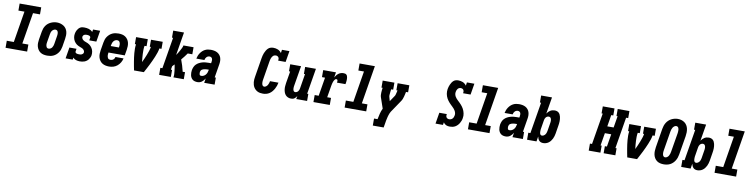

<svg xmlns="http://www.w3.org/2000/svg" viewBox="-15 -1804 12029 3067"><g transform="rotate(10 6000.0 -270.5)"><path d="M30 0V-114H144L227 -621H129V-735H479V-621H366L282 -114H380V0Z M706 8Q677 8 648 2Q619 -4 596 -19.5Q573 -35 557.5 -58Q542 -81 534.5 -108.5Q527 -136 527.5 -165.5Q528 -195 533 -225L555 -355Q559 -380 567.5 -404Q576 -428 590.5 -450.5Q605 -473 626 -490.5Q647 -508 671 -519Q695 -530 720 -535.5Q745 -541 770 -541Q800 -541 827.5 -533Q855 -525 878.5 -510Q902 -495 918 -472Q934 -449 941 -421.5Q948 -394 947.5 -364.5Q947 -335 942 -305L921 -175Q916 -151 908 -126.5Q900 -102 885 -80Q870 -58 849.5 -40Q829 -22 805 -11Q781 0 756 4Q731 8 706 8ZM709 -106Q724 -106 739 -114Q754 -122 763.5 -135.5Q773 -149 778 -164Q783 -179 786 -194L807 -324Q809 -335 810 -346Q811 -357 810.5 -367.5Q810 -378 808 -388Q806 -398 800.5 -406.5Q795 -415 785.5 -419.5Q776 -424 765 -424Q750 -424 735.5 -415.5Q721 -407 711.5 -394Q702 -381 697 -366Q692 -351 690 -336L668 -206Q666 -195 665 -184.5Q664 -174 664.5 -163.5Q665 -153 667.5 -143Q670 -133 675 -124Q680 -115 689 -110.5Q698 -106 709 -106Z M1234 8Q1203 8 1173 -1.5Q1143 -11 1125 -33L1119 0H1004L1034 -181H1149L1142 -136Q1140 -126 1147 -118Q1154 -110 1163.5 -106.5Q1173 -103 1183.5 -102Q1194 -101 1205 -101Q1215 -101 1226 -102Q1237 -103 1247.5 -108Q1258 -113 1265.5 -121.5Q1273 -130 1275 -141Q1278 -157 1270.5 -171Q1263 -185 1251.5 -194.5Q1240 -204 1225.5 -209.5Q1211 -215 1197 -220.5Q1183 -226 1169 -232.5Q1155 -239 1143.5 -248Q1132 -257 1121.5 -268Q1111 -279 1103 -292Q1095 -305 1089.5 -319Q1084 -333 1081 -348.5Q1078 -364 1077.5 -379.5Q1077 -395 1080 -411Q1082 -427 1087.5 -443Q1093 -459 1101.5 -474Q1110 -489 1121.5 -502Q1133 -515 1148 -524Q1163 -533 1179.5 -535.5Q1196 -538 1212 -538Q1232 -538 1251 -535.5Q1270 -533 1287.5 -527.5Q1305 -522 1321 -512.5Q1337 -503 1349 -489L1356 -530H1471L1441 -349H1326L1334 -394Q1335 -404 1328 -412Q1321 -420 1311.5 -423.5Q1302 -427 1292 -428Q1282 -429 1271 -429Q1261 -429 1251 -427.5Q1241 -426 1232 -421.5Q1223 -417 1216.5 -408.5Q1210 -400 1208 -390Q1206 -374 1213 -360Q1220 -346 1231 -336.5Q1242 -327 1256 -321Q1270 -315 1284.5 -310Q1299 -305 1312.5 -298.5Q1326 -292 1338 -283Q1350 -274 1360.5 -263Q1371 -252 1379 -239.5Q1387 -227 1393 -213.5Q1399 -200 1402 -184.5Q1405 -169 1405.5 -153.5Q1406 -138 1404 -122Q1401 -103 1393 -85Q1385 -67 1373 -51Q1361 -35 1344.5 -23Q1328 -11 1309.5 -4Q1291 3 1272 5.5Q1253 8 1234 8Z M1710 8Q1680 8 1651.5 2Q1623 -4 1599 -19Q1575 -34 1559 -57Q1543 -80 1535 -107.5Q1527 -135 1527.5 -165Q1528 -195 1533 -225L1555 -355Q1559 -379 1567 -403.5Q1575 -428 1590 -450Q1605 -472 1625.5 -490Q1646 -508 1670 -519Q1694 -530 1719.5 -534Q1745 -538 1769 -538Q1799 -538 1827.5 -532Q1856 -526 1879 -510.5Q1902 -495 1918 -472Q1934 -449 1941 -421.5Q1948 -394 1947.5 -364.5Q1947 -335 1942 -305L1926 -211H1662V-207Q1660 -195 1659 -183.5Q1658 -172 1659 -160.5Q1660 -149 1663 -138.5Q1666 -128 1672 -119Q1678 -110 1688.5 -105.5Q1699 -101 1710 -101Q1723 -101 1735.5 -104.5Q1748 -108 1758.5 -116Q1769 -124 1775.5 -135.5Q1782 -147 1785 -160H1916Q1908 -125 1889.5 -93Q1871 -61 1842.5 -37Q1814 -13 1779.5 -2.5Q1745 8 1710 8ZM1680 -319H1813V-323Q1815 -335 1816 -346.5Q1817 -358 1816.5 -369Q1816 -380 1813 -391Q1810 -402 1804 -411Q1798 -420 1788 -424.5Q1778 -429 1767 -429Q1750 -429 1734 -421Q1718 -413 1707.5 -399Q1697 -385 1691.5 -369Q1686 -353 1683 -337Z M2114 0Q2107 -34 2100.5 -67.5Q2094 -101 2088.5 -135.5Q2083 -170 2078 -204.5Q2073 -239 2070.5 -274Q2068 -309 2067.5 -344.5Q2067 -380 2073 -416H2054V-530H2244V-416H2211Q2205 -383 2204.5 -349.5Q2204 -316 2205.5 -283.5Q2207 -251 2210 -218.5Q2213 -186 2217 -154Q2232 -186 2246.5 -218Q2261 -250 2273.5 -283Q2286 -316 2297.5 -349Q2309 -382 2314 -416H2296V-530H2486V-416H2452Q2446 -380 2434 -344.5Q2422 -309 2407.5 -274Q2393 -239 2377 -204.5Q2361 -170 2344 -135.5Q2327 -101 2309 -67.5Q2291 -34 2273 0Z M2521 0V-114H2554L2638 -621H2620V-735H2795L2733 -360Q2747 -380 2760 -400.5Q2773 -421 2784.5 -442.5Q2796 -464 2807 -485.5Q2818 -507 2822 -530H2986V-416H2912Q2892 -387 2870 -359Q2848 -331 2825 -304Q2842 -258 2857 -210.5Q2872 -163 2883 -114H2921V0H2753Q2758 -26 2756.5 -52.5Q2755 -79 2752 -105Q2749 -131 2745 -156.5Q2741 -182 2736 -207Q2727 -198 2718.5 -189.5Q2710 -181 2702 -172L2692 -114H2711V0Z M3143 8Q3122 8 3101.5 3Q3081 -2 3065 -14.5Q3049 -27 3039 -44.5Q3029 -62 3024.5 -82Q3020 -102 3020 -123.5Q3020 -145 3023 -166Q3028 -192 3038.5 -217Q3049 -242 3068.5 -261.5Q3088 -281 3112.5 -294Q3137 -307 3163 -314.5Q3189 -322 3215 -324.5Q3241 -327 3267 -327H3306L3310 -349Q3312 -363 3312 -377Q3312 -391 3307 -403Q3302 -415 3290.5 -422Q3279 -429 3265 -429Q3252 -429 3239 -424Q3226 -419 3216 -408.5Q3206 -398 3200 -385.5Q3194 -373 3192 -359H3061Q3066 -383 3075 -406Q3084 -429 3098 -450Q3112 -471 3130.5 -488.5Q3149 -506 3171.5 -517.5Q3194 -529 3218 -533.5Q3242 -538 3265 -538Q3293 -538 3320 -533Q3347 -528 3369.5 -516Q3392 -504 3409 -484Q3426 -464 3434 -439Q3442 -414 3442.5 -386.5Q3443 -359 3438 -331L3402 -114H3421V0H3252L3264 -73Q3254 -56 3241.5 -41Q3229 -26 3213.5 -14.5Q3198 -3 3179.5 2.5Q3161 8 3143 8ZM3185 -101Q3204 -101 3222.5 -109.5Q3241 -118 3254.5 -133.5Q3268 -149 3275.5 -167.5Q3283 -186 3286 -205L3288 -219H3267Q3256 -219 3245 -218Q3234 -217 3223 -215Q3212 -213 3200.5 -209.5Q3189 -206 3179 -199.5Q3169 -193 3163 -183Q3157 -173 3155 -162Q3154 -155 3154 -148Q3154 -141 3154.5 -134.5Q3155 -128 3156.5 -121.5Q3158 -115 3161.5 -110Q3165 -105 3171.5 -103Q3178 -101 3185 -101Z M4206 8Q4183 8 4160.5 4.5Q4138 1 4118.5 -8.5Q4099 -18 4083 -32.5Q4067 -47 4056 -65Q4045 -83 4038.5 -104.5Q4032 -126 4030 -148.5Q4028 -171 4030 -194Q4032 -217 4036 -240L4086 -545Q4090 -567 4095 -589Q4100 -611 4109 -632.5Q4118 -654 4130 -674.5Q4142 -695 4159 -712Q4176 -729 4198.5 -736Q4221 -743 4244 -743Q4263 -743 4282.5 -739.5Q4302 -736 4319 -728.5Q4336 -721 4350.5 -709Q4365 -697 4376 -681L4384 -735H4505L4475 -554H4354Q4357 -568 4356 -581.5Q4355 -595 4348.5 -606Q4342 -617 4329.5 -623Q4317 -629 4304 -629Q4292 -629 4280.5 -625Q4269 -621 4260 -612.5Q4251 -604 4244.5 -593.5Q4238 -583 4233.5 -571.5Q4229 -560 4226 -548.5Q4223 -537 4221 -526L4171 -221Q4169 -209 4167.5 -197.5Q4166 -186 4166 -174.5Q4166 -163 4167.5 -151.5Q4169 -140 4173 -130Q4177 -120 4185.5 -113Q4194 -106 4206 -106Q4222 -106 4237 -117.5Q4252 -129 4261 -144Q4270 -159 4275 -175.5Q4280 -192 4283 -208H4420Q4415 -181 4406 -155.5Q4397 -130 4383.5 -105.5Q4370 -81 4351.5 -59Q4333 -37 4309.5 -21.5Q4286 -6 4259 1Q4232 8 4206 8Z M4661 8Q4635 8 4611.5 -2Q4588 -12 4572 -30Q4556 -48 4547.5 -72Q4539 -96 4536 -121Q4533 -146 4535 -172Q4537 -198 4541 -225L4573 -416H4554V-530H4730L4676 -206Q4674 -196 4673 -185.5Q4672 -175 4672 -164.5Q4672 -154 4673.5 -144.5Q4675 -135 4679 -126Q4683 -117 4691 -111.5Q4699 -106 4709 -106Q4722 -106 4734.5 -112.5Q4747 -119 4755.5 -129.5Q4764 -140 4768.5 -153Q4773 -166 4775 -178L4814 -416H4796V-530H4971L4902 -114H4921V0H4745L4754 -50Q4746 -37 4736.5 -26Q4727 -15 4715 -6.5Q4703 2 4689 5Q4675 8 4661 8Z M5024 0V-114H5089L5139 -416H5089V-530H5296L5282 -445Q5293 -464 5306 -481Q5319 -498 5336.5 -511.5Q5354 -525 5374.5 -531.5Q5395 -538 5415 -538Q5429 -538 5442 -535.5Q5455 -533 5464.5 -524.5Q5474 -516 5478.5 -504Q5483 -492 5485 -479Q5487 -466 5487 -452.5Q5487 -439 5486 -425.5Q5485 -412 5483 -398.5Q5481 -385 5478 -371H5340Q5341 -377 5342 -382.5Q5343 -388 5343 -393.5Q5343 -399 5342.5 -404.5Q5342 -410 5339.5 -415Q5337 -420 5332 -422Q5327 -424 5322 -424Q5310 -424 5301 -415Q5292 -406 5286 -395Q5280 -384 5276 -373Q5272 -362 5269 -351Q5266 -340 5263.5 -328.5Q5261 -317 5259 -305L5227 -114H5289V0Z M5530 0V-114H5651L5734 -621H5643V-735H5891L5789 -114H5880V0Z M6023 205V91H6080Q6089 46 6100 0.5Q6111 -45 6132 -88L6072 -263Q6066 -281 6065 -300Q6064 -319 6065 -338Q6066 -357 6068 -376.5Q6070 -396 6073 -415V-416Q6073 -416 6073 -416Q6073 -416 6073 -416H6054V-530H6244V-416H6211Q6210 -406 6208.5 -396Q6207 -386 6206 -376Q6205 -366 6204 -356Q6203 -346 6202 -336Q6201 -326 6200.5 -316Q6200 -306 6202 -297L6222 -226L6290 -327Q6294 -334 6296 -341.5Q6298 -349 6300 -356.5Q6302 -364 6304 -371.5Q6306 -379 6307.5 -386.5Q6309 -394 6311 -401.5Q6313 -409 6314 -416H6296V-530H6486V-416H6452Q6448 -397 6444 -377.5Q6440 -358 6434.5 -338.5Q6429 -319 6422 -300Q6415 -281 6403 -263L6267 -62Q6258 -48 6252 -32.5Q6246 -17 6241 -2Q6236 13 6232 28.5Q6228 44 6225 60Q6221 76 6218 91.5Q6215 107 6213 123L6199 205Z M7237 8Q7221 8 7205.5 5.5Q7190 3 7176 -3.5Q7162 -10 7151 -20Q7140 -30 7132 -43L7125 0H7004L7034 -181H7155Q7152 -167 7153 -153Q7154 -139 7161 -128Q7168 -117 7180.5 -111.5Q7193 -106 7206 -106Q7220 -106 7234.5 -111.5Q7249 -117 7259 -128Q7269 -139 7275 -153Q7281 -167 7283 -181Q7287 -201 7282.5 -220Q7278 -239 7269 -255.5Q7260 -272 7247.5 -286Q7235 -300 7221.5 -313Q7208 -326 7194.5 -339Q7181 -352 7168.5 -366Q7156 -380 7145 -395Q7134 -410 7125 -426.5Q7116 -443 7109.5 -461Q7103 -479 7099.5 -498.5Q7096 -518 7096 -537.5Q7096 -557 7099 -577Q7102 -597 7108 -615.5Q7114 -634 7122 -652.5Q7130 -671 7141.5 -688.5Q7153 -706 7169 -719.5Q7185 -733 7204.5 -738Q7224 -743 7243 -743Q7263 -743 7282.5 -739.5Q7302 -736 7319 -728.5Q7336 -721 7350.5 -709Q7365 -697 7376 -681L7384 -735H7505L7475 -554H7354Q7357 -568 7356 -581.5Q7355 -595 7348.5 -606.5Q7342 -618 7329.5 -623.5Q7317 -629 7303 -629Q7290 -629 7277 -623Q7264 -617 7255 -606Q7246 -595 7241 -582Q7236 -569 7234 -555Q7230 -535 7234 -516Q7238 -497 7247 -480.5Q7256 -464 7268.5 -450Q7281 -436 7294.5 -423.5Q7308 -411 7321.5 -398Q7335 -385 7347.5 -371Q7360 -357 7371 -342Q7382 -327 7391 -310.5Q7400 -294 7406.5 -276Q7413 -258 7417 -239Q7421 -220 7421.5 -200.5Q7422 -181 7418 -161Q7415 -139 7407 -118Q7399 -97 7387.5 -77.5Q7376 -58 7359.5 -41Q7343 -24 7323 -12.5Q7303 -1 7281 3.5Q7259 8 7237 8Z M7530 0V-114H7651L7734 -621H7643V-735H7891L7789 -114H7880V0Z M8143 8Q8122 8 8101.5 3Q8081 -2 8065 -14.5Q8049 -27 8039 -44.5Q8029 -62 8024.5 -82Q8020 -102 8020 -123.5Q8020 -145 8023 -166Q8028 -192 8038.5 -217Q8049 -242 8068.5 -261.5Q8088 -281 8112.5 -294Q8137 -307 8163 -314.5Q8189 -322 8215 -324.5Q8241 -327 8267 -327H8306L8310 -349Q8312 -363 8312 -377Q8312 -391 8307 -403Q8302 -415 8290.5 -422Q8279 -429 8265 -429Q8252 -429 8239 -424Q8226 -419 8216 -408.5Q8206 -398 8200 -385.5Q8194 -373 8192 -359H8061Q8066 -383 8075 -406Q8084 -429 8098 -450Q8112 -471 8130.5 -488.5Q8149 -506 8171.5 -517.5Q8194 -529 8218 -533.5Q8242 -538 8265 -538Q8293 -538 8320 -533Q8347 -528 8369.5 -516Q8392 -504 8409 -484Q8426 -464 8434 -439Q8442 -414 8442.5 -386.5Q8443 -359 8438 -331L8402 -114H8421V0H8252L8264 -73Q8254 -56 8241.5 -41Q8229 -26 8213.5 -14.5Q8198 -3 8179.5 2.5Q8161 8 8143 8ZM8185 -101Q8204 -101 8222.5 -109.5Q8241 -118 8254.5 -133.5Q8268 -149 8275.5 -167.5Q8283 -186 8286 -205L8288 -219H8267Q8256 -219 8245 -218Q8234 -217 8223 -215Q8212 -213 8200.5 -209.5Q8189 -206 8179 -199.5Q8169 -193 8163 -183Q8157 -173 8155 -162Q8154 -155 8154 -148Q8154 -141 8154.5 -134.5Q8155 -128 8156.5 -121.5Q8158 -115 8161.5 -110Q8165 -105 8171.5 -103Q8178 -101 8185 -101Z M8751 8Q8732 8 8714.5 2Q8697 -4 8685 -17Q8673 -30 8666 -46.5Q8659 -63 8655 -81L8642 0H8489V-114H8523L8607 -621H8588V-735H8764L8719 -465Q8729 -481 8743 -495Q8757 -509 8773 -519Q8789 -529 8807.5 -533.5Q8826 -538 8844 -538Q8862 -538 8879.5 -532.5Q8897 -527 8910 -515Q8923 -503 8930.5 -487Q8938 -471 8942.5 -453.5Q8947 -436 8948.5 -417.5Q8950 -399 8950 -380.5Q8950 -362 8947.5 -343Q8945 -324 8942 -305L8921 -175Q8917 -154 8911 -132.5Q8905 -111 8894.5 -90Q8884 -69 8869.5 -50.5Q8855 -32 8836 -18.5Q8817 -5 8795 1.5Q8773 8 8751 8ZM8710 -106Q8725 -106 8739.5 -114.5Q8754 -123 8763.5 -136Q8773 -149 8778 -164Q8783 -179 8786 -194L8807 -324Q8809 -335 8810 -345.5Q8811 -356 8810.5 -366.5Q8810 -377 8808 -387Q8806 -397 8801 -405.5Q8796 -414 8787 -419Q8778 -424 8767 -424Q8754 -424 8741.5 -418Q8729 -412 8720 -401Q8711 -390 8706.5 -377.5Q8702 -365 8700 -352L8679 -222Q8677 -213 8676 -204.5Q8675 -196 8674.5 -187Q8674 -178 8674 -169.5Q8674 -161 8674.5 -152.5Q8675 -144 8677 -136Q8679 -128 8683 -121Q8687 -114 8694.5 -110Q8702 -106 8710 -106Z M9489 0V-114H9523L9607 -621H9588V-735H9778V-621H9745L9714 -433H9817L9848 -621H9830V-735H10020V-621H9986L9902 -114H9921V0H9731V-114H9764L9798 -319H9695L9661 -114H9679V0Z M10114 0Q10107 -34 10100.5 -67.5Q10094 -101 10088.5 -135.5Q10083 -170 10078 -204.5Q10073 -239 10070.5 -274Q10068 -309 10067.5 -344.5Q10067 -380 10073 -416H10054V-530H10244V-416H10211Q10205 -383 10204.5 -349.5Q10204 -316 10205.5 -283.5Q10207 -251 10210 -218.5Q10213 -186 10217 -154Q10232 -186 10246.5 -218Q10261 -250 10273.5 -283Q10286 -316 10297.5 -349Q10309 -382 10314 -416H10296V-530H10486V-416H10452Q10446 -380 10434 -344.5Q10422 -309 10407.5 -274Q10393 -239 10377 -204.5Q10361 -170 10344 -135.5Q10327 -101 10309 -67.5Q10291 -34 10273 0Z M10706 8Q10675 8 10646 1Q10617 -6 10594 -23Q10571 -40 10556 -65Q10541 -90 10535 -119Q10529 -148 10530 -178.5Q10531 -209 10536 -240L10586 -545Q10590 -571 10598.5 -596.5Q10607 -622 10621 -645.5Q10635 -669 10655.5 -688.5Q10676 -708 10700.5 -720.5Q10725 -733 10751 -739.5Q10777 -746 10804 -746Q10835 -746 10863.5 -737.5Q10892 -729 10915 -712Q10938 -695 10953 -670Q10968 -645 10974 -616.5Q10980 -588 10979.5 -557Q10979 -526 10974 -495L10923 -190Q10919 -165 10910.5 -139.5Q10902 -114 10888 -90.5Q10874 -67 10853.5 -47Q10833 -27 10808.5 -14.5Q10784 -2 10757.5 3Q10731 8 10706 8ZM10709 -106Q10726 -106 10741.5 -117Q10757 -128 10766 -143.5Q10775 -159 10780 -175.5Q10785 -192 10788 -209L10839 -514Q10841 -526 10842 -538Q10843 -550 10843 -562Q10843 -574 10841.5 -585Q10840 -596 10835 -606.5Q10830 -617 10820.5 -623Q10811 -629 10799 -629Q10782 -629 10767 -617.5Q10752 -606 10743 -591Q10734 -576 10729 -559.5Q10724 -543 10721 -526L10671 -221Q10669 -209 10667.5 -197.5Q10666 -186 10666 -174Q10666 -162 10667.5 -150.5Q10669 -139 10674 -129Q10679 -119 10688 -112.5Q10697 -106 10709 -106Z M11251 8Q11232 8 11214.5 2Q11197 -4 11185 -17Q11173 -30 11166 -46.5Q11159 -63 11155 -81L11142 0H10989V-114H11023L11107 -621H11088V-735H11264L11219 -465Q11229 -481 11243 -495Q11257 -509 11273 -519Q11289 -529 11307.5 -533.5Q11326 -538 11344 -538Q11362 -538 11379.5 -532.5Q11397 -527 11410 -515Q11423 -503 11430.5 -487Q11438 -471 11442.5 -453.5Q11447 -436 11448.5 -417.5Q11450 -399 11450 -380.5Q11450 -362 11447.5 -343Q11445 -324 11442 -305L11421 -175Q11417 -154 11411 -132.5Q11405 -111 11394.5 -90Q11384 -69 11369.5 -50.5Q11355 -32 11336 -18.5Q11317 -5 11295 1.5Q11273 8 11251 8ZM11210 -106Q11225 -106 11239.5 -114.5Q11254 -123 11263.5 -136Q11273 -149 11278 -164Q11283 -179 11286 -194L11307 -324Q11309 -335 11310 -345.5Q11311 -356 11310.5 -366.5Q11310 -377 11308 -387Q11306 -397 11301 -405.5Q11296 -414 11287 -419Q11278 -424 11267 -424Q11254 -424 11241.5 -418Q11229 -412 11220 -401Q11211 -390 11206.5 -377.5Q11202 -365 11200 -352L11179 -222Q11177 -213 11176 -204.5Q11175 -196 11174.5 -187Q11174 -178 11174 -169.5Q11174 -161 11174.5 -152.5Q11175 -144 11177 -136Q11179 -128 11183 -121Q11187 -114 11194.5 -110Q11202 -106 11210 -106Z M11530 0V-114H11651L11734 -621H11643V-735H11891L11789 -114H11880V0Z"/></g></svg>

Font: Iosevka Curly Slab HvObl
Style: Regular
Weight: 900
Italic angle: -9°
Monospace: yes
Designer: Belleve Invis
Foundry: Belleve Invis
Version: Version 11.1.0; ttfautohint (v1.8.3)